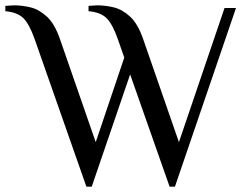

<svg xmlns="http://www.w3.org/2000/svg" viewBox="-52 -690 938 720"><path d="M272 10 78 -543Q58 -600 35.5 -622Q13 -644 -32 -648V-668Q-28 -668 -16.5 -669Q-5 -670 2 -670Q30 -670 62 -662.5Q94 -655 123.5 -628Q153 -601 173 -543L307 -157L414 -474L390 -543Q370 -600 347.5 -622Q325 -644 280 -648V-668Q284 -668 295.5 -669Q307 -670 314 -670Q342 -670 374 -662.5Q406 -655 435.5 -628Q465 -601 485 -543L619 -157L790 -660H833L604 10H584L436 -411L292 10Z"/></svg>

Font: El Messiri
Style: Regular
Weight: 400
Designer: Mohamed Gaber
Foundry: Kief Type Foundry
Version: Version 2.020